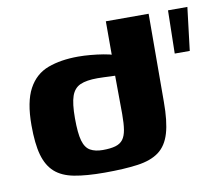

<svg xmlns="http://www.w3.org/2000/svg" viewBox="-62 -579 750 654"><g transform="rotate(-10 312.5 -251.5)"><path d="M32 -200Q32 -281 56 -325.5Q80 -370 124.5 -386.5Q169 -403 229 -403Q249 -403 271.5 -401Q294 -399 315.5 -395.5Q337 -392 353.5 -386.5Q370 -381 379 -374L343 -360V-505H491L490 -201Q490 -133 478 -92.5Q466 -52 438.5 -31.5Q411 -11 364.5 -4.5Q318 2 250 2Q187 2 145 -6Q103 -14 78.5 -36Q54 -58 43 -97Q32 -136 32 -200ZM257 -75Q284 -75 301 -80Q318 -85 327 -97Q336 -109 339.5 -130Q343 -151 343 -184L342 -317Q336 -317 325.5 -317.5Q315 -318 303.5 -318.5Q292 -319 281 -319Q243 -319 221.5 -309.5Q200 -300 191 -274.5Q182 -249 182 -198Q182 -146 189.5 -120Q197 -94 214 -84.5Q231 -75 257 -75ZM555 -356 558 -505H625L607 -356Z"/></g></svg>

Font: Genos Thin
Style: Bold
Weight: 700
Version: Version 1.010